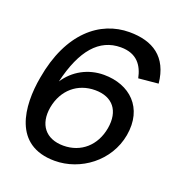

<svg xmlns="http://www.w3.org/2000/svg" viewBox="-131 -829 905 959"><g transform="rotate(20 321.0 -350.0)"><path d="M263 16C400 16 533 -82 559 -228C586 -382 486 -472 349 -472C265 -472 192 -431 148 -364C190 -542 267 -630 381 -630C468 -630 502 -577 515 -514L620 -524C606 -662 520 -716 396 -716C240 -716 97 -601 54 -350C25 -190 43 16 263 16ZM152 -228C170 -325 241 -385 334 -385C427 -385 475 -325 458 -228C441 -132 372 -70 278 -70C184 -70 135 -132 152 -228Z"/></g></svg>

Font: Uncut Sans Medium
Style: Italic
Weight: 500
Italic angle: -10°
Designer: Kasper Nordkvist
Foundry: Uncut Type
Version: Version 1.111;FEAKit 1.0